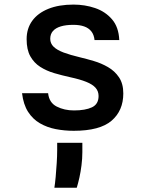

<svg xmlns="http://www.w3.org/2000/svg" viewBox="-20 -576 640 858"><path d="M309.5 8.5Q268 8.5 229.2 1Q190.5 -6.5 158.5 -25Q126.5 -43.5 105.5 -76.2Q84.5 -109 78.5 -159.5H195Q199.5 -117 233.5 -99.8Q267.5 -82.5 310.5 -82.5Q361.5 -82.5 391 -96.5Q420.5 -110.5 420.5 -147Q420.5 -168.5 407 -183.8Q393.5 -199 365.5 -210.2Q337.5 -221.5 293.5 -231Q257 -239 222.2 -249.2Q187.5 -259.5 159.8 -277.2Q132 -295 115.5 -324.5Q99 -354 99 -401Q99 -448.5 124 -483Q149 -517.5 196 -536.5Q243 -555.5 308.5 -555.5Q359.5 -555.5 405 -540Q450.5 -524.5 480.5 -489.8Q510.5 -455 513 -397H402.5Q400 -421 388 -436Q376 -451 355.8 -458Q335.5 -465 308 -465Q274.5 -465 251.5 -458Q228.5 -451 216.5 -437.2Q204.5 -423.5 204.5 -402.5Q204.5 -382 219.5 -367.2Q234.5 -352.5 264.5 -341.2Q294.5 -330 339 -319.5Q366.5 -313 399.5 -303.2Q432.5 -293.5 462.5 -276.2Q492.5 -259 511.8 -230.5Q531 -202 531 -158.5Q531 -81.5 478.5 -36.5Q426 8.5 309.5 8.5ZM223 263Q226 244.5 228.8 214.5Q231.5 184.5 233.5 152.5Q235.5 120.5 235.5 95.5V62H348V104Q348 133 344.2 162.5Q340.5 192 334.8 217.8Q329 243.5 323 263Z"/></svg>

Font: Spline Sans Mono Medium
Style: Regular
Weight: 500
Monospace: yes
Version: Version 1.004